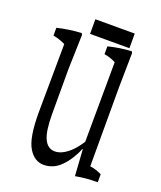

<svg xmlns="http://www.w3.org/2000/svg" viewBox="-124 -739 676 808"><g transform="rotate(20 214.0 -335.0)"><path d="M99.6 -53.2Q73.2 -96.2 73.2 -208Q73.2 -208 73.2 -214.8Q73.2 -214.8 75.7 -517.1Q48.3 -530.8 21 -535.2Q21 -557.6 21 -570.3Q74.2 -583 127.4 -585.9Q130.4 -586.9 132.8 -578.6Q130.9 -506.8 128.4 -424.8Q128.4 -330.1 128.4 -225.6Q128.4 -146.5 144 -113.8Q159.7 -79.1 192.4 -79.1Q211.4 -79.1 231 -90.3Q267.1 -110.4 299.3 -161.1Q300.3 -344.7 301.3 -518.1Q274.9 -531.7 249.5 -535.2Q249.5 -557.6 249.5 -570.3Q299.3 -583 351.6 -585.9Q354.5 -586.9 356.9 -578.6Q356 -506.8 354.5 -424.8Q354.5 -252.9 354.5 -71.3Q380.9 -67.9 407.2 -54.7Q407.2 -42 407.2 -19Q407.2 -19 402.8 -19Q355.5 -19 308.1 -10.3Q304.2 -74.7 300.3 -129.4Q296.4 -126.5 292.5 -114.3Q275.4 -79.6 256.3 -56.6Q234.4 -30.3 212.4 -20Q190.4 -9.8 168 -9.8Q125.5 -9.8 99.6 -53.2ZM163.1 -660.2H339.4V-594.7H163.1Z"/></g></svg>

Font: Scarab Serif
Style: Light
Weight: 300
Designer: John Roberts
Foundry: Scarab
Version: 1.0